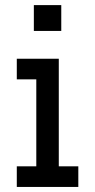

<svg xmlns="http://www.w3.org/2000/svg" viewBox="-20 -739 376 759"><path d="M113.8 -616.7V-718.8H222.2V-616.7ZM46.4 0V-81.5H123.5V-425.3H46.4V-506.8H212.4V-81.5H289.6V0Z"/></svg>

Font: Kay Pho Du SemiBold
Style: Regular
Weight: 600
Designer: Victor Gaultney, Khu Oo Reh
Foundry: SIL International
Version: Version 3.000